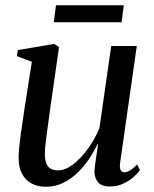

<svg xmlns="http://www.w3.org/2000/svg" viewBox="-20 -701 586 732"><path d="M155.5 11Q123.5 11 100.2 -1.5Q77 -14 64 -38.5Q51 -63 51 -100.5Q51 -114.5 53.2 -138.5Q55.5 -162.5 59.2 -189.8Q63 -217 66.8 -241.5Q70.5 -266 72.5 -281L101.5 -465.5L44 -487L48 -510L186.5 -533.5L205 -521.5L170.5 -280.5Q168.5 -262.5 165 -239.2Q161.5 -216 158.5 -192.5Q155.5 -169 153.2 -148.8Q151 -128.5 151 -116.5Q151 -93 156.5 -78.5Q162 -64 173.2 -57.8Q184.5 -51.5 201.5 -51.5Q228 -51.5 257 -73Q286 -94.5 313 -131Q340 -167.5 359 -212L404 -525.5H501.5L438 -81Q435.5 -63.5 439.5 -53.8Q443.5 -44 453.5 -44Q463 -44 475.5 -51.2Q488 -58.5 503 -74L513.5 -53Q505.5 -40.5 488.8 -25.8Q472 -11 449.2 -0.5Q426.5 10 399.5 10Q366 10 352.8 -7.5Q339.5 -25 340 -49Q340 -52.5 341.5 -64.2Q343 -76 345.2 -92Q347.5 -108 350 -124.2Q352.5 -140.5 354 -152L352.5 -152.5Q336.5 -119.5 316 -90Q295.5 -60.5 270.8 -38Q246 -15.5 217.2 -2.2Q188.5 11 155.5 11ZM193.5 -681H452L443.5 -616H185Z"/></svg>

Font: Merriweather 96pt
Style: Italic
Weight: 400
Italic angle: -7.8°
Version: Version 2.101